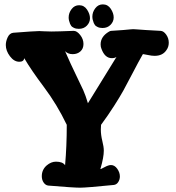

<svg xmlns="http://www.w3.org/2000/svg" viewBox="-20 -869 810 886"><path d="M453.2 -739.8Q439.5 -739.8 430.3 -744.5Q421.1 -749.1 418.5 -752.8Q415.8 -756.5 412.7 -762.7Q406.2 -779 406.2 -792.1Q406.2 -813.2 419.8 -831Q433.4 -848.8 454.5 -848.8Q477.8 -848.8 491.2 -828.4Q504.6 -808 504.6 -788.6Q504.6 -769.3 490.3 -754.6Q476 -739.8 453.2 -739.8ZM343.8 -735.9Q330.2 -735.9 320.9 -740.6Q311.7 -745.2 309.1 -748.9Q306.4 -752.6 303.4 -758.8Q296.8 -775 296.8 -788.2Q296.8 -809.3 310.4 -827.1Q324 -844.9 345.1 -844.9Q368.4 -844.9 381.8 -824.5Q395.2 -804 395.2 -784.7Q395.2 -765.4 380.9 -750.7Q366.6 -735.9 343.8 -735.9ZM492.2 -107.4Q508.8 -107.4 521 -90.3Q533.2 -73.2 533.2 -54.7Q533.2 -41 525.9 -29.3Q518.6 -17.6 505.9 -15.6Q378.9 -2.9 349.6 -2.9Q318.4 -2.9 202.1 -12.7Q189.5 -14.6 181.2 -26.9Q172.9 -39.1 172.9 -55.7Q172.9 -85.9 195.3 -105.5Q215.8 -123 238.3 -123Q269.5 -123 280.3 -106.4Q288.1 -194.3 288.1 -293Q243.2 -386.7 183.1 -466.8Q123 -546.9 91.8 -600.6Q89.8 -584 69.3 -584Q44.9 -584 25.9 -609.4Q6.8 -634.8 6.8 -661.1Q6.8 -678.7 15.6 -697.3Q24.4 -715.8 41 -717.8Q141.6 -725.6 161.1 -725.6Q168 -725.6 183.1 -724.6Q198.2 -723.6 216.8 -723.6Q243.2 -723.6 319.3 -726.6H320.3Q335 -726.6 350.1 -707.5Q365.2 -688.5 365.2 -666Q365.2 -644.5 351.1 -631.8Q336.9 -619.1 315.4 -619.1Q293.9 -619.1 280.3 -632.8Q306.6 -572.3 330.1 -524.4Q353.5 -476.6 364.3 -452.6Q375 -428.7 385.7 -392.6L517.6 -606.4Q509.8 -600.6 496.1 -600.6Q463.9 -600.6 448.2 -643.6Q444.3 -652.3 444.3 -664.1Q444.3 -700.2 482.4 -722.7Q488.3 -726.6 493.2 -726.6Q526.4 -728.5 549.3 -730.5Q572.3 -732.4 580.6 -733.4Q588.9 -734.4 594.7 -734.4Q600.6 -734.4 611.3 -733.4Q622.1 -732.4 651.9 -730.5Q681.6 -728.5 721.7 -726.6Q735.4 -725.6 747.1 -709Q758.8 -692.4 758.8 -671.9Q758.8 -652.3 748 -637.7Q730.5 -611.3 693.4 -611.3Q680.7 -611.3 662.6 -615.2Q644.5 -619.1 641.6 -619.1Q640.6 -619.1 640.6 -619.1L638.7 -618.2Q619.1 -584 592.3 -532.2Q565.4 -480.5 549.8 -452.1Q534.2 -423.8 506.8 -380.9Q479.5 -337.9 446.3 -293Q445.3 -285.2 445.3 -271.5Q445.3 -246.1 452.1 -218.8Q459 -191.4 459 -173.8Q459 -143.6 444.3 -92.8L443.4 -90.8Q443.4 -88.9 445.3 -88.9Q446.3 -88.9 463.4 -98.1Q480.5 -107.4 492.2 -107.4Z"/></svg>

Font: Essays1743
Style: Bold
Weight: 700
Designer: Based on the typeface in a 1743 English translation of the essays of Montaigne.  PostScript/TrueType font designed by Jo
Version: Version 002.100